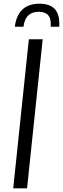

<svg xmlns="http://www.w3.org/2000/svg" viewBox="-20 -1023 342 1043"><path d="M60.5 -877.9Q76.7 -1002.9 194.8 -1002.9Q302.2 -1002.9 302.2 -895.5Q302.2 -887.2 301.8 -877.9H255.4Q255.9 -885.3 255.9 -892.1Q255.9 -924.3 242.2 -939.9Q225.6 -959 190.4 -959Q155.3 -959 134.3 -939.9Q113.3 -920.9 107.4 -877.9ZM51.8 0 136.7 -809.6H211.9L127 0Z"/></svg>

Font: Oswald
Style: Light
Weight: 300
Designer: Vernon Adams
Foundry: Vernon Adams
Version: 3.0; ttfautohint (v0.95.6-bc232) -l 8 -r 50 -G 200 -x 0 -w "